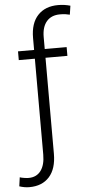

<svg xmlns="http://www.w3.org/2000/svg" viewBox="-92 -796 490 1045"><g transform="rotate(-5 152.5 -273.0)"><path d="M293.5 -528.3V-480.5H173.8V43.5Q173.8 126 134.5 169.7Q95.2 213.4 25.4 213.4Q-1.5 213.4 -29.3 204.1L-22.5 155.3Q-15.1 158.2 0 160.6Q15.1 163.1 25.4 163.1Q68.8 163.1 92.3 131.6Q115.7 100.1 115.7 43.5V-480.5H27.8V-528.3H115.7V-593.8Q115.7 -674.3 156 -717.3Q196.3 -760.3 267.1 -760.3Q301.3 -760.3 333.5 -751L326.2 -702.6Q314.5 -705.6 302.2 -707.3Q290 -709 272.9 -709Q225.6 -709 199.7 -679Q173.8 -648.9 173.8 -593.8V-528.3Z"/></g></svg>

Font: Vazirmatn FD ExtraLight
Style: Regular
Weight: 200
Designer: Saber Rastikerdar
Foundry: Saber Rastikerdar
Version: Version 33.003